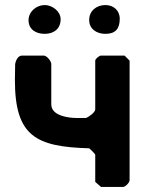

<svg xmlns="http://www.w3.org/2000/svg" viewBox="-20 -740 593 760"><path d="M357 -20 380 0H467C476 0 493 -17 493 -27V-500L473 -520H380C373 -520 357 -507 357 -500V-307C357 -295 330 -276 320 -273H283C255 -273 183 -280 183 -327V-487C183 -497 166 -520 153 -520H67C50 -520 42 -498 40 -487C40 -477 39 -433 39 -423C39 -200 123 -159 333 -153C335 -152 357 -131 357 -127ZM93 -660C93 -622 124 -606 157 -606C192 -606 220 -625 220 -664C220 -695 187 -720 157 -720C124 -720 93 -694 93 -660ZM333 -661C333 -624 364 -606 397 -606C437 -606 454 -626 454 -666C454 -699 429 -720 397 -720C362 -720 333 -697 333 -661Z"/></svg>

Font: Asimov Print
Style: C
Weight: 500
Designer: Google
Version: Version 2.000980: 2014